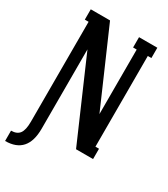

<svg xmlns="http://www.w3.org/2000/svg" viewBox="-213 -773 890 1016"><g transform="rotate(30 231.5 -265.0)"><path d="M328.1 -680.2H439.9V-617.2H418V-63H439.9V0H335.9L124 -487.8V-2.9Q124 149.9 -11.2 149.9V86.9Q24.4 86.9 40.3 65.4Q56.2 43.9 56.2 -6.8V-617.2H33.2V-680.2H150.9L350.1 -223.1V-617.2H328.1Z"/></g></svg>

Font: Margherita Bold
Style: Regular
Weight: 700
Designer: James Puckett
Foundry: Dunwich Type Founders
Version: Version 1.008;hotconv 1.0.109;makeotfexe 2.5.65596